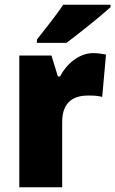

<svg xmlns="http://www.w3.org/2000/svg" viewBox="-20 -786 484 806"><path d="M444 -756V-766H245C216 -721 168 -663 135 -620V-606H259C311 -645 404 -719 444 -756ZM371 -563C311 -563 258 -516 232 -465H223L196 -553H61V0H241V-274C241 -364 296 -385 350 -385C379 -385 396 -383 409 -379L425 -557C410 -560 389 -563 371 -563Z"/></svg>

Font: Noto Sans Thai Looped SemiCondensed Black
Style: Regular
Weight: 900
Width: 4
Designer: Sasikarn Vongin, Ben Mitchell
Foundry: The Fontpad Ltd
Version: Version 1.001